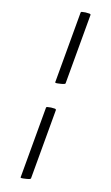

<svg xmlns="http://www.w3.org/2000/svg" viewBox="-172 -805 558 964"><g transform="rotate(20 107.0 -323.5)"><path d="M82 115.2V-249Q81.1 -254.9 86.9 -256.8Q105.5 -262.2 125 -262.2Q128.9 -262.2 130.9 -260.5Q132.8 -258.8 132.8 -257.3V-255.9V107.9Q132.8 112.8 112.3 117.9Q91.8 123 86.9 123Q84.5 123 83.3 122.3Q82 121.6 81.8 120.8Q81.5 120.1 81.8 117.9Q82 115.7 82 115.2ZM82 -393.1V-756.8Q81.1 -763.2 86.9 -765.1Q104 -770 125 -770Q128.9 -770 130.9 -768.6Q132.8 -767.1 132.8 -765.6V-764.2V-399.9Q132.8 -395 112.3 -389.9Q91.8 -384.8 86.9 -384.8Q85 -384.8 83.7 -385.3Q82.5 -385.7 82.3 -386.7Q82 -387.7 81.8 -388.4Q81.5 -389.2 81.8 -390.9Q82 -392.6 82 -393.1Z"/></g></svg>

Font: Crimson
Style: Roman
Weight: 400
Version: Version 0.8